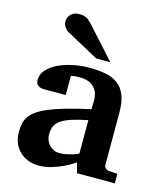

<svg xmlns="http://www.w3.org/2000/svg" viewBox="-112 -817 776 913"><g transform="rotate(15 276.5 -361.0)"><path d="M350.1 0 336.9 -49.8Q311 -32.2 282.7 -18.6Q257.8 -6.8 227.1 2.7Q196.3 12.2 163.1 12.2Q135.7 12.2 112.1 3.2Q88.4 -5.9 70.6 -22.7Q52.7 -39.6 42.5 -63.5Q32.2 -87.4 32.2 -117.2Q32.2 -139.6 35.9 -158.7Q39.6 -177.7 50.5 -194.1Q61.5 -210.4 82 -225.3Q102.5 -240.2 136.5 -254.4Q170.4 -268.6 219.7 -282.7Q269 -296.9 337.9 -312V-324.2Q337.9 -331.5 338.4 -337.4Q338.4 -344.2 338.9 -351.1Q339.4 -365.2 335.9 -381.6Q332.5 -397.9 322.3 -411.9Q312 -425.8 293.5 -434.8Q274.9 -443.8 245.1 -443.8Q234.9 -443.8 226.8 -443.4Q218.8 -442.9 213.4 -441.9Q207 -440.9 202.1 -439.9V-345.2H99.1Q86.4 -344.2 76.7 -347.7Q68.4 -350.6 61.3 -357.9Q54.2 -365.2 54.2 -380.9Q54.2 -408.7 74 -430.7Q93.8 -452.6 125.7 -468Q157.7 -483.4 197.5 -491.7Q237.3 -500 276.9 -500Q319.8 -500 355.5 -493.7Q391.1 -487.3 416.7 -469Q442.4 -450.7 456.3 -417.5Q470.2 -384.3 470.2 -330.1V-73.2Q470.2 -64 476.6 -57.4Q482.9 -50.8 492.2 -49.8L536.1 -46.9V0ZM336.9 -257.8Q288.6 -248 257.1 -237.8Q225.6 -227.5 207 -214.4Q188.5 -201.2 181.2 -184.3Q173.8 -167.5 173.8 -145Q173.8 -129.4 179 -116Q184.1 -102.5 193.6 -92.5Q203.1 -82.5 216.3 -76.7Q229.5 -70.8 245.1 -70.8Q261.2 -70.8 277.6 -74.2Q293.9 -77.6 307.1 -81.5Q322.8 -86.4 336.9 -92.8ZM296.9 -550.8 134.8 -639.2Q129.4 -642.1 125 -647.2Q120.6 -652.3 117.2 -658.2Q113.8 -664.1 111.8 -670.2Q109.9 -676.3 109.9 -681.2Q109.9 -689.9 112.8 -699.5Q115.7 -709 122.3 -716.6Q128.9 -724.1 139.9 -729Q150.9 -733.9 167 -733.9Q177.2 -733.9 185.1 -732.4Q192.9 -731 200 -727.3Q207 -723.6 214.1 -717.5Q221.2 -711.4 230 -702.1L366.7 -550.8Z"/></g></svg>

Font: Charis SIL Eur
Style: Bold
Weight: 700
Foundry: SIL International
Version: Version 5.000